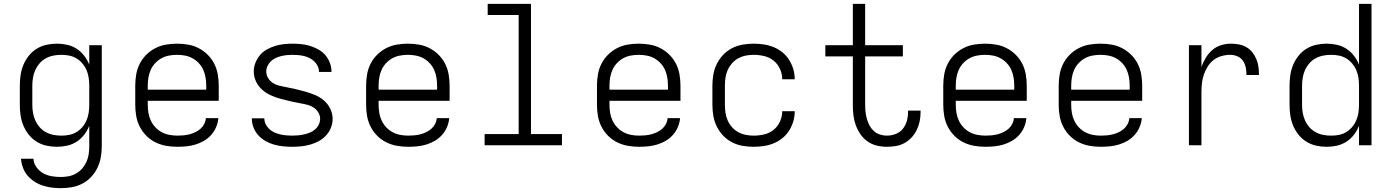

<svg xmlns="http://www.w3.org/2000/svg" viewBox="-20 -755 7240 998"><path d="M296 223Q272 223 248.5 220Q225 217 202 209.5Q179 202 159 189Q139 176 123.5 158Q108 140 99.5 117Q91 94 89 70H154Q155 94 169.5 114Q184 134 204.5 145.5Q225 157 249 161Q273 165 296 165Q317 165 337.5 161Q358 157 376 146.5Q394 136 407.5 120.5Q421 105 429.5 86Q438 67 441 46.5Q444 26 444 5V-101Q434 -76 417.5 -54.5Q401 -33 378.5 -18.5Q356 -4 329.5 2Q303 8 276 8Q248 8 221 2Q194 -4 170.5 -18.5Q147 -33 129.5 -55Q112 -77 101.5 -102.5Q91 -128 87 -155Q83 -182 83 -210V-310Q83 -338 87 -365Q91 -392 101.5 -417.5Q112 -443 129.5 -465Q147 -487 170.5 -501.5Q194 -516 221 -522Q248 -528 276 -528Q303 -528 329.5 -522Q356 -516 378.5 -501.5Q401 -487 417.5 -465.5Q434 -444 444 -419V-520H509V5Q509 34 504 62.5Q499 91 486.5 117Q474 143 454 164.5Q434 186 408 199.5Q382 213 353.5 218Q325 223 296 223ZM299 -50Q320 -50 340 -54Q360 -58 377.5 -68.5Q395 -79 408.5 -95Q422 -111 430 -130Q438 -149 441 -169.5Q444 -190 444 -210V-310Q444 -330 441 -350.5Q438 -371 430 -390Q422 -409 408.5 -425Q395 -441 377.5 -451.5Q360 -462 340 -466Q320 -470 299 -470Q278 -470 257.5 -466Q237 -462 218.5 -452Q200 -442 186 -426Q172 -410 163.5 -391Q155 -372 151.5 -351.5Q148 -331 148 -310V-210Q148 -189 151.5 -168.5Q155 -148 163.5 -129Q172 -110 186 -94Q200 -78 218.5 -68Q237 -58 257.5 -54Q278 -50 299 -50Z M902 8Q873 8 844 3Q815 -2 788.5 -15Q762 -28 741 -49Q720 -70 706.5 -96.5Q693 -123 688 -152Q683 -181 683 -210V-310Q683 -339 688 -368Q693 -397 706 -423Q719 -449 740 -470Q761 -491 787 -504.5Q813 -518 842 -523Q871 -528 900 -528Q929 -528 958 -523Q987 -518 1013 -504.5Q1039 -491 1060 -470Q1081 -449 1094 -423Q1107 -397 1112 -368Q1117 -339 1117 -310V-231H748V-210Q748 -189 751.5 -168Q755 -147 764 -128Q773 -109 787.5 -93.5Q802 -78 820.5 -68Q839 -58 860 -54Q881 -50 902 -50Q918 -50 934 -51.5Q950 -53 965.5 -57Q981 -61 995.5 -68Q1010 -75 1022 -85.5Q1034 -96 1041.5 -110.5Q1049 -125 1050 -141H1115Q1113 -117 1103.5 -94.5Q1094 -72 1078 -54Q1062 -36 1041 -23.5Q1020 -11 997 -4Q974 3 950 5.5Q926 8 902 8ZM748 -289H1052V-310Q1052 -331 1048.5 -352Q1045 -373 1036.5 -392Q1028 -411 1013.5 -426.5Q999 -442 981 -452Q963 -462 942 -466Q921 -470 900 -470Q879 -470 858 -466Q837 -462 819 -452Q801 -442 786.5 -426.5Q772 -411 763.5 -392Q755 -373 751.5 -352Q748 -331 748 -310Z M1499 8Q1475 8 1451 5.5Q1427 3 1404 -3.5Q1381 -10 1360 -22Q1339 -34 1323 -51.5Q1307 -69 1298 -92Q1289 -115 1289 -138Q1289 -139 1289 -139.5Q1289 -140 1289 -140H1354Q1354 -140 1354 -140Q1354 -140 1354 -140Q1354 -124 1361 -109.5Q1368 -95 1380 -84Q1392 -73 1406.5 -66.5Q1421 -60 1436 -56.5Q1451 -53 1467 -51.5Q1483 -50 1499 -50Q1514 -50 1530 -51.5Q1546 -53 1561 -56.5Q1576 -60 1591 -66Q1606 -72 1618 -82.5Q1630 -93 1637 -107.5Q1644 -122 1644 -137Q1644 -155 1635 -170Q1626 -185 1611.5 -195Q1597 -205 1580.5 -209.5Q1564 -214 1547 -217H1546Q1519 -222 1492.5 -228Q1466 -234 1440 -241Q1414 -248 1389 -259Q1364 -270 1343.5 -288Q1323 -306 1311 -331Q1299 -356 1299 -383Q1299 -406 1307.5 -428Q1316 -450 1331 -468Q1346 -486 1366.5 -497.5Q1387 -509 1409.5 -516Q1432 -523 1455 -525.5Q1478 -528 1501 -528Q1524 -528 1547.5 -525.5Q1571 -523 1593 -516Q1615 -509 1635.5 -497.5Q1656 -486 1671 -468.5Q1686 -451 1694.5 -428.5Q1703 -406 1703 -383Q1703 -383 1703 -382.5Q1703 -382 1703 -381H1638Q1638 -381 1638 -381.5Q1638 -382 1638 -382Q1638 -397 1631.5 -411Q1625 -425 1614 -435.5Q1603 -446 1589.5 -453Q1576 -460 1561.5 -463.5Q1547 -467 1531.5 -468.5Q1516 -470 1501 -470Q1486 -470 1471 -468.5Q1456 -467 1441.5 -463.5Q1427 -460 1413 -453.5Q1399 -447 1388 -436.5Q1377 -426 1370.5 -412Q1364 -398 1364 -383Q1364 -366 1373 -350.5Q1382 -335 1396.5 -325Q1411 -315 1428 -310.5Q1445 -306 1462 -303H1463Q1490 -298 1516 -292Q1542 -286 1568 -278.5Q1594 -271 1619 -260.5Q1644 -250 1664.5 -232Q1685 -214 1697 -189Q1709 -164 1709 -137Q1709 -114 1700 -91Q1691 -68 1674.5 -50.5Q1658 -33 1637 -21.5Q1616 -10 1593 -3.5Q1570 3 1546.5 5.5Q1523 8 1499 8Z M2102 8Q2073 8 2044 3Q2015 -2 1988.5 -15Q1962 -28 1941 -49Q1920 -70 1906.5 -96.5Q1893 -123 1888 -152Q1883 -181 1883 -210V-310Q1883 -339 1888 -368Q1893 -397 1906 -423Q1919 -449 1940 -470Q1961 -491 1987 -504.5Q2013 -518 2042 -523Q2071 -528 2100 -528Q2129 -528 2158 -523Q2187 -518 2213 -504.5Q2239 -491 2260 -470Q2281 -449 2294 -423Q2307 -397 2312 -368Q2317 -339 2317 -310V-231H1948V-210Q1948 -189 1951.5 -168Q1955 -147 1964 -128Q1973 -109 1987.5 -93.5Q2002 -78 2020.5 -68Q2039 -58 2060 -54Q2081 -50 2102 -50Q2118 -50 2134 -51.5Q2150 -53 2165.5 -57Q2181 -61 2195.5 -68Q2210 -75 2222 -85.5Q2234 -96 2241.5 -110.5Q2249 -125 2250 -141H2315Q2313 -117 2303.5 -94.5Q2294 -72 2278 -54Q2262 -36 2241 -23.5Q2220 -11 2197 -4Q2174 3 2150 5.5Q2126 8 2102 8ZM1948 -289H2252V-310Q2252 -331 2248.5 -352Q2245 -373 2236.5 -392Q2228 -411 2213.5 -426.5Q2199 -442 2181 -452Q2163 -462 2142 -466Q2121 -470 2100 -470Q2079 -470 2058 -466Q2037 -462 2019 -452Q2001 -442 1986.5 -426.5Q1972 -411 1963.5 -392Q1955 -373 1951.5 -352Q1948 -331 1948 -310Z M2499 0V-58H2676V-677H2515V-735H2740V-58H2901V0Z M3302 8Q3273 8 3244 3Q3215 -2 3188.5 -15Q3162 -28 3141 -49Q3120 -70 3106.5 -96.5Q3093 -123 3088 -152Q3083 -181 3083 -210V-310Q3083 -339 3088 -368Q3093 -397 3106 -423Q3119 -449 3140 -470Q3161 -491 3187 -504.5Q3213 -518 3242 -523Q3271 -528 3300 -528Q3329 -528 3358 -523Q3387 -518 3413 -504.5Q3439 -491 3460 -470Q3481 -449 3494 -423Q3507 -397 3512 -368Q3517 -339 3517 -310V-231H3148V-210Q3148 -189 3151.5 -168Q3155 -147 3164 -128Q3173 -109 3187.5 -93.5Q3202 -78 3220.5 -68Q3239 -58 3260 -54Q3281 -50 3302 -50Q3318 -50 3334 -51.5Q3350 -53 3365.5 -57Q3381 -61 3395.5 -68Q3410 -75 3422 -85.5Q3434 -96 3441.5 -110.5Q3449 -125 3450 -141H3515Q3513 -117 3503.5 -94.5Q3494 -72 3478 -54Q3462 -36 3441 -23.5Q3420 -11 3397 -4Q3374 3 3350 5.5Q3326 8 3302 8ZM3148 -289H3452V-310Q3452 -331 3448.5 -352Q3445 -373 3436.5 -392Q3428 -411 3413.5 -426.5Q3399 -442 3381 -452Q3363 -462 3342 -466Q3321 -470 3300 -470Q3279 -470 3258 -466Q3237 -462 3219 -452Q3201 -442 3186.5 -426.5Q3172 -411 3163.5 -392Q3155 -373 3151.5 -352Q3148 -331 3148 -310Z M3898 8Q3869 8 3840 3Q3811 -2 3785 -15.5Q3759 -29 3739 -50Q3719 -71 3706 -97Q3693 -123 3688 -152Q3683 -181 3683 -210V-310Q3683 -339 3688 -368Q3693 -397 3706 -423Q3719 -449 3739 -470Q3759 -491 3785 -504.5Q3811 -518 3840 -523Q3869 -528 3898 -528Q3924 -528 3950.5 -524Q3977 -520 4001.5 -510Q4026 -500 4047 -483Q4068 -466 4082 -443.5Q4096 -421 4103.5 -395.5Q4111 -370 4111 -343Q4111 -343 4111 -343Q4111 -343 4111 -343H4046Q4046 -343 4046 -343Q4046 -343 4046 -343Q4046 -370 4034.5 -396Q4023 -422 4001.5 -439.5Q3980 -457 3952.5 -463.5Q3925 -470 3898 -470Q3877 -470 3856.5 -466Q3836 -462 3817.5 -452Q3799 -442 3785 -426Q3771 -410 3762.5 -391Q3754 -372 3751 -351.5Q3748 -331 3748 -310V-210Q3748 -189 3751 -168.5Q3754 -148 3762.5 -129Q3771 -110 3785 -94Q3799 -78 3817.5 -68Q3836 -58 3856.5 -54Q3877 -50 3898 -50Q3925 -50 3952.5 -56.5Q3980 -63 4001.5 -80.5Q4023 -98 4034.5 -124Q4046 -150 4046 -177Q4046 -177 4046 -177Q4046 -177 4046 -177H4111Q4111 -177 4111 -177Q4111 -177 4111 -177Q4111 -150 4103.5 -124.5Q4096 -99 4082 -76.5Q4068 -54 4047 -37Q4026 -20 4001.5 -10Q3977 0 3950.5 4Q3924 8 3898 8Z M4589 8Q4563 8 4536.5 1.5Q4510 -5 4488.5 -20.5Q4467 -36 4452 -58Q4437 -80 4428 -105Q4419 -130 4416 -156.5Q4413 -183 4413 -210V-462H4270V-520H4413V-735H4477V-520H4673V-462H4477V-210Q4477 -192 4479 -173.5Q4481 -155 4486 -137Q4491 -119 4499.5 -103Q4508 -87 4521.5 -74.5Q4535 -62 4553 -56Q4571 -50 4589 -50Q4613 -50 4635.5 -58.5Q4658 -67 4672.5 -85Q4687 -103 4693.5 -126Q4700 -149 4700 -173Q4700 -175 4700 -176.5Q4700 -178 4700 -180H4765Q4765 -177 4765 -174.5Q4765 -172 4765 -170Q4765 -146 4760 -123Q4755 -100 4744.5 -78.5Q4734 -57 4717.5 -39.5Q4701 -22 4680.5 -11Q4660 0 4636.5 4Q4613 8 4589 8Z M5102 8Q5073 8 5044 3Q5015 -2 4988.5 -15Q4962 -28 4941 -49Q4920 -70 4906.5 -96.5Q4893 -123 4888 -152Q4883 -181 4883 -210V-310Q4883 -339 4888 -368Q4893 -397 4906 -423Q4919 -449 4940 -470Q4961 -491 4987 -504.5Q5013 -518 5042 -523Q5071 -528 5100 -528Q5129 -528 5158 -523Q5187 -518 5213 -504.5Q5239 -491 5260 -470Q5281 -449 5294 -423Q5307 -397 5312 -368Q5317 -339 5317 -310V-231H4948V-210Q4948 -189 4951.5 -168Q4955 -147 4964 -128Q4973 -109 4987.5 -93.5Q5002 -78 5020.5 -68Q5039 -58 5060 -54Q5081 -50 5102 -50Q5118 -50 5134 -51.5Q5150 -53 5165.5 -57Q5181 -61 5195.5 -68Q5210 -75 5222 -85.5Q5234 -96 5241.5 -110.5Q5249 -125 5250 -141H5315Q5313 -117 5303.5 -94.5Q5294 -72 5278 -54Q5262 -36 5241 -23.5Q5220 -11 5197 -4Q5174 3 5150 5.5Q5126 8 5102 8ZM4948 -289H5252V-310Q5252 -331 5248.5 -352Q5245 -373 5236.5 -392Q5228 -411 5213.5 -426.5Q5199 -442 5181 -452Q5163 -462 5142 -466Q5121 -470 5100 -470Q5079 -470 5058 -466Q5037 -462 5019 -452Q5001 -442 4986.5 -426.5Q4972 -411 4963.5 -392Q4955 -373 4951.5 -352Q4948 -331 4948 -310Z M5702 8Q5673 8 5644 3Q5615 -2 5588.5 -15Q5562 -28 5541 -49Q5520 -70 5506.5 -96.5Q5493 -123 5488 -152Q5483 -181 5483 -210V-310Q5483 -339 5488 -368Q5493 -397 5506 -423Q5519 -449 5540 -470Q5561 -491 5587 -504.5Q5613 -518 5642 -523Q5671 -528 5700 -528Q5729 -528 5758 -523Q5787 -518 5813 -504.5Q5839 -491 5860 -470Q5881 -449 5894 -423Q5907 -397 5912 -368Q5917 -339 5917 -310V-231H5548V-210Q5548 -189 5551.5 -168Q5555 -147 5564 -128Q5573 -109 5587.5 -93.5Q5602 -78 5620.5 -68Q5639 -58 5660 -54Q5681 -50 5702 -50Q5718 -50 5734 -51.5Q5750 -53 5765.5 -57Q5781 -61 5795.5 -68Q5810 -75 5822 -85.5Q5834 -96 5841.5 -110.5Q5849 -125 5850 -141H5915Q5913 -117 5903.5 -94.5Q5894 -72 5878 -54Q5862 -36 5841 -23.5Q5820 -11 5797 -4Q5774 3 5750 5.5Q5726 8 5702 8ZM5548 -289H5852V-310Q5852 -331 5848.5 -352Q5845 -373 5836.5 -392Q5828 -411 5813.5 -426.5Q5799 -442 5781 -452Q5763 -462 5742 -466Q5721 -470 5700 -470Q5679 -470 5658 -466Q5637 -462 5619 -452Q5601 -442 5586.5 -426.5Q5572 -411 5563.5 -392Q5555 -373 5551.5 -352Q5548 -331 5548 -310Z M6160 0V-520H6225V-406Q6233 -431 6247 -454Q6261 -477 6281 -494.5Q6301 -512 6326.5 -520Q6352 -528 6379 -528Q6400 -528 6420.5 -524Q6441 -520 6459 -509.5Q6477 -499 6490 -482.5Q6503 -466 6511 -446.5Q6519 -427 6521.5 -406Q6524 -385 6524 -365H6459Q6459 -384 6455.5 -403Q6452 -422 6441.5 -438Q6431 -454 6412.5 -462Q6394 -470 6375 -470Q6352 -470 6329 -463.5Q6306 -457 6288 -443Q6270 -429 6257.5 -409Q6245 -389 6237.5 -367Q6230 -345 6227.5 -322Q6225 -299 6225 -276V0Z M6876 8Q6848 8 6821 2Q6794 -4 6770.5 -18.5Q6747 -33 6729.5 -55Q6712 -77 6701.5 -102.5Q6691 -128 6687 -155Q6683 -182 6683 -210V-310Q6683 -338 6687 -365Q6691 -392 6701.5 -417.5Q6712 -443 6729.5 -465Q6747 -487 6770.5 -501.5Q6794 -516 6821 -522Q6848 -528 6876 -528Q6903 -528 6929.5 -522Q6956 -516 6978.5 -501.5Q7001 -487 7017.5 -465.5Q7034 -444 7044 -419V-735H7109V0H7044V-101Q7034 -76 7017.5 -54.5Q7001 -33 6978.5 -18.5Q6956 -4 6929.5 2Q6903 8 6876 8ZM6899 -50Q6899 -50 6899.5 -50Q6900 -50 6900 -50Q6920 -50 6940.5 -54Q6961 -58 6978.5 -69Q6996 -80 7009 -95.5Q7022 -111 7030 -130Q7038 -149 7041 -169.5Q7044 -190 7044 -210V-310Q7044 -330 7041 -350.5Q7038 -371 7030 -390Q7022 -409 7008.5 -425Q6995 -441 6977.5 -451.5Q6960 -462 6940 -466Q6920 -470 6899 -470Q6878 -470 6857.5 -466Q6837 -462 6818.5 -452Q6800 -442 6786 -426Q6772 -410 6763.5 -391Q6755 -372 6751.5 -351.5Q6748 -331 6748 -310V-210Q6748 -189 6751.5 -168.5Q6755 -148 6763.5 -129Q6772 -110 6786 -94Q6800 -78 6818.5 -68Q6837 -58 6857.5 -54Q6878 -50 6899 -50Z"/></svg>

Font: Iosevka Custom Light Extended
Style: Regular
Weight: 300
Width: 7
Monospace: yes
Designer: Belleve Invis
Foundry: Belleve Invis
Version: Version 11.2.4; ttfautohint (v1.8.4)